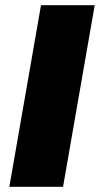

<svg xmlns="http://www.w3.org/2000/svg" viewBox="-20 -720 385 740"><path d="M16 0H223L345 -700H138Z"/></svg>

Font: Fixel Display Black
Style: Italic
Weight: 900
Italic angle: -10°
Designer: AlfaBravo + MacPaw
Foundry: Kyrylo Tkachov, Marchela Mozhyna, Serhii Makarenko, Maria Weinstein, Zakhar Kryvoshyya
Version: Version 1.210;Glyphs 3.2 (3217)